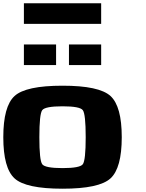

<svg xmlns="http://www.w3.org/2000/svg" viewBox="-20 -1145 884 1165"><path d="M500 -312.5Q500 -453.1 482.4 -476.6Q464.8 -500 359.4 -500Q253.9 -500 236.3 -476.6Q218.8 -453.1 218.8 -312.5Q218.8 -171.9 236.3 -148.4Q253.9 -125 359.4 -125Q464.8 -125 482.4 -148.4Q500 -171.9 500 -312.5ZM718.8 -312.5Q718.8 -125 650.4 -62.5Q582 0 359.4 0Q136.7 0 68.4 -62.5Q0 -125 0 -312.5Q0 -500 68.4 -562.5Q136.7 -625 359.4 -625Q582 -625 650.4 -562.5Q718.8 -500 718.8 -312.5ZM593.8 -1125V-1000H125V-1125ZM593.8 -875V-750H398.4V-875ZM320.3 -875V-750H125V-875Z"/></svg>

Font: CraftyPE
Style: Regular
Weight: 400
Designer: Erek Butcher
Foundry: Haunted Coop
Version: Version 0.018;April 4, 2024;FontCreator 15.0.0.2962 64-bit